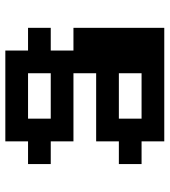

<svg xmlns="http://www.w3.org/2000/svg" viewBox="23 -671 648 734"><g transform="rotate(-90 347.0 -304.0)"><path d="M260.4 -86.8H434V-173.6H260.4ZM520.8 -434V-347.2H607.6V0H173.6V-86.8H86.8V-173.6H173.6V-260.4H434V-347.2H173.6V-434H86.8V-520.8H173.6V-607.6H520.8V-520.8H607.6V-434ZM260.4 -434H434V-520.8H260.4Z"/></g></svg>

Font: 8-bit Operator+ 8
Style: Bold
Weight: 700
Designer: GrandChaos9000
Version: Version 1.3.0 - August 1, 2014